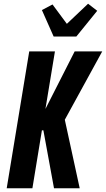

<svg xmlns="http://www.w3.org/2000/svg" viewBox="-20 -1011 569 1031"><path d="M16 0 137 -735H275L224 -426L381 -735H529L328 -368L408 0H270L215 -300L213 -311H205L154 0ZM268 -815 205 -957 262 -987 339 -883 453 -991 502 -953 390 -815Z"/></svg>

Font: Iosevka SS18 Heavy
Style: Italic
Weight: 900
Italic angle: -9°
Monospace: yes
Designer: Belleve Invis
Foundry: Belleve Invis
Version: Version 25.1.1; ttfautohint (v1.8.4)